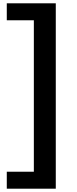

<svg xmlns="http://www.w3.org/2000/svg" viewBox="-20 -880 465 1160"><path d="M21 260H317V-860H21V-757.5H184.5V157.5H21Z"/></svg>

Font: Spartan
Style: Bold
Weight: 700
Designer: Matt Bailey, Mirko Velimirovic
Foundry: Matt Bailey
Version: Version 1.003; ttfautohint (v1.8.3)